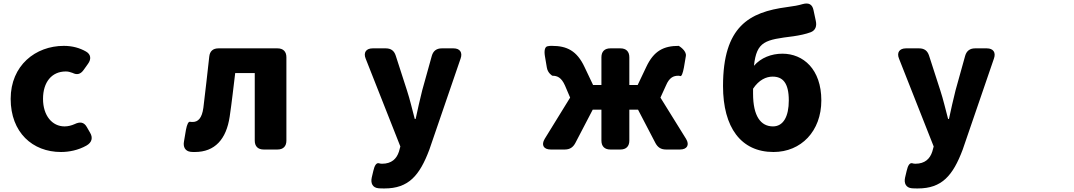

<svg xmlns="http://www.w3.org/2000/svg" viewBox="-20 -801 6040 1080"><path d="M323 54C368 54 420 44 466 18C498 0 503 -27 487 -54L468 -87C452 -115 429 -117 400 -103C382 -95 363 -90 343 -90C274 -90 222 -150 222 -245C222 -339 271 -399 350 -399C363 -399 375 -396 388 -391C412 -379 432 -382 450 -407L475 -442C494 -468 492 -495 464 -511C429 -531 388 -543 339 -543C180 -543 40 -433 40 -245C40 -56 163 54 323 54Z M1076 54C1189 54 1253 -18 1272 -145C1284 -226 1293 -309 1303 -390H1413V-10C1413 22 1431 40 1463 40H1541C1573 40 1591 22 1591 -10V-479C1591 -511 1573 -529 1541 -529H1209C1178 -529 1160 -513 1157 -482C1146 -386 1136 -290 1124 -195C1116 -136 1094 -115 1064 -115C1059 -115 1054 -115 1049 -116C1040 -118 1032 -102 1026 -71L1015 -6C1009 25 1021 49 1052 53C1060 54 1068 54 1076 54Z M2143 259C2278 259 2340 187 2395 41L2571 -472C2583 -506 2567 -529 2531 -529H2465C2436 -529 2417 -515 2409 -487L2355 -293C2342 -239 2329 -186 2318 -132H2313C2298 -188 2286 -241 2269 -293L2206 -488C2197 -516 2179 -529 2150 -529H2076C2039 -529 2023 -505 2037 -471L2232 23L2224 52C2211 92 2183 120 2129 120C2123 120 2116 119 2110 117C2097 115 2087 129 2080 160L2071 198C2064 230 2076 255 2109 258C2119 259 2130 259 2143 259Z M3158 -320 3187 -252 3044 -20C3023 15 3038 40 3078 40H3157C3185 40 3203 28 3216 4L3314 -184H3363V-10C3363 22 3381 40 3413 40H3470C3502 40 3520 22 3520 -10V-184H3569L3667 4C3680 28 3698 40 3726 40H3805C3845 40 3860 14 3839 -20L3695 -252L3726 -320C3745 -365 3768 -375 3796 -375C3800 -375 3804 -374 3807 -373C3814 -371 3821 -389 3827 -421L3838 -486C3843 -517 3798 -543 3798 -543C3714 -543 3658 -516 3615 -424L3567 -323H3520V-479C3520 -511 3502 -529 3470 -529H3413C3381 -529 3363 -511 3363 -479V-323H3316L3268 -424C3225 -516 3168 -543 3085 -543C3076 -543 3068 -543 3061 -541C3045 -539 3040 -517 3045 -486L3056 -421C3061 -389 3087 -375 3087 -375C3115 -375 3138 -365 3158 -320Z M4216 -274V-302C4249 -352 4290 -370 4326 -370C4382 -370 4417 -336 4417 -236C4417 -147 4387 -90 4328 -90C4259 -90 4216 -148 4216 -274ZM4047 -317C4047 -84 4148 54 4331 54C4486 54 4600 -63 4600 -236C4600 -412 4498 -499 4381 -499C4319 -499 4260 -476 4221 -431C4236 -571 4286 -577 4443 -597C4477 -602 4512 -609 4541 -620C4568 -631 4575 -655 4569 -683L4556 -744C4549 -778 4528 -787 4495 -778C4472 -771 4445 -766 4406 -761C4195 -733 4047 -653 4047 -317Z M5143 259C5278 259 5340 187 5395 41L5571 -472C5583 -506 5567 -529 5531 -529H5465C5436 -529 5417 -515 5409 -487L5355 -293C5342 -239 5329 -186 5318 -132H5313C5298 -188 5286 -241 5269 -293L5206 -488C5197 -516 5179 -529 5150 -529H5076C5039 -529 5023 -505 5037 -471L5232 23L5224 52C5211 92 5183 120 5129 120C5123 120 5116 119 5110 117C5097 115 5087 129 5080 160L5071 198C5064 230 5076 255 5109 258C5119 259 5130 259 5143 259Z"/></svg>

Font: コーポレート・ロゴ（ラウンド）ver3 Bold
Style: Regular
Weight: 700
Designer: [KANA_main] LOGOTYPE.JP [Source Han Sans] Ryoko NISHIZUKA 西塚涼子 (kana, bopomofo & ideographs); Paul D. Hunt (Latin, Greek
Version: Version 12.001;FEAKit 1.0